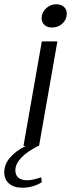

<svg xmlns="http://www.w3.org/2000/svg" viewBox="-59 -684 340 900"><path d="M254 -620Q254 -593 234 -574Q214 -555 185 -555Q163 -555 149.5 -567Q136 -579 136 -599Q136 -625 156.5 -644.5Q177 -664 205 -664Q227 -664 240.5 -652Q254 -640 254 -620ZM13 115Q13 137 27.5 149Q42 161 68 161Q94 161 134 147L137 170Q119 182 95 189Q71 196 46 196Q6 196 -16.5 176.5Q-39 157 -39 124Q-39 85 -10.5 53Q18 21 62 0H51L137 -490H210L124 0H120Q13 55 13 115Z"/></svg>

Font: Fahkwang Light
Style: Italic
Weight: 300
Italic angle: -10°
Version: Version 1.000; ttfautohint (v1.6)